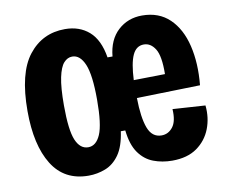

<svg xmlns="http://www.w3.org/2000/svg" viewBox="-66 -623 852 719"><g transform="rotate(-10 360.0 -264.0)"><path d="M216 14Q124 14 78 -60Q32 -134 32 -264Q32 -408 84.5 -475Q137 -542 223 -542Q278 -542 314.5 -510Q351 -478 362 -410H381Q387 -473 424.5 -507.5Q462 -542 516 -542Q580 -542 620.5 -503Q661 -464 677 -397Q693 -330 685 -247L444 -241Q445 -166 460 -126.5Q475 -87 511 -87Q537 -87 554 -109Q571 -131 568 -177L692 -169Q697 -122 681 -80.5Q665 -39 628.5 -13Q592 13 534 13Q496 13 463 0.5Q430 -12 408 -43Q386 -74 380 -129H363Q355 -72 333 -41Q311 -10 280 2Q249 14 216 14ZM233 -91Q263 -91 279.5 -129Q296 -167 296 -261Q296 -355 279 -395.5Q262 -436 232 -436Q214 -436 200 -420.5Q186 -405 178 -367Q170 -329 170 -261Q170 -167 186 -129Q202 -91 233 -91ZM504 -434Q475 -434 461 -403.5Q447 -373 444 -309L563 -311Q564 -380 547 -407Q530 -434 504 -434Z"/></g></svg>

Font: Bricolage Grotesque 10pt Condensed Bricolage Grotesque 10pt Condensed Regular
Style: Bold
Weight: 700
Width: 3
Designer: Mathieu Triay
Foundry: Atelier Triay
Version: Version 1.000; ttfautohint (v1.8.4.7-5d5b);gftools[0.9.32]